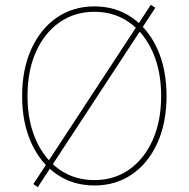

<svg xmlns="http://www.w3.org/2000/svg" viewBox="-20 -764 787 801"><path d="M137.7 16.6 119.1 3.9 609.4 -744.1 627.9 -731.4ZM374 9.8Q284.2 9.8 216.1 -37.4Q147.9 -84.5 110.1 -168.7Q72.3 -252.9 72.3 -363.3Q72.3 -474.6 110.4 -558.8Q148.4 -643.1 216.3 -690.2Q284.2 -737.3 374 -737.3Q463.4 -737.3 531.2 -690.2Q599.1 -643.1 637 -558.8Q674.8 -474.6 674.8 -363.3Q674.8 -252.4 637 -168.2Q599.1 -84 531.2 -37.1Q463.4 9.8 374 9.8ZM374 -12.7Q456.5 -12.7 519.3 -56.9Q582 -101.1 617.2 -180.2Q652.3 -259.3 652.3 -363.3Q652.3 -467.8 617.2 -546.9Q582 -626 519.3 -670.4Q456.5 -714.8 374 -714.8Q291.5 -714.8 228.5 -670.9Q165.5 -627 130.1 -547.9Q94.7 -468.8 94.7 -363.3Q94.7 -259.8 129.6 -180.7Q164.6 -101.6 227.5 -57.1Q290.5 -12.7 374 -12.7Z"/></svg>

Font: Inter Tight Thin
Style: Regular
Weight: 250
Designer: Rasmus Andersson
Foundry: rsms
Version: Version 3.004